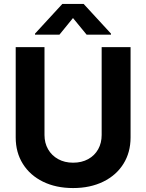

<svg xmlns="http://www.w3.org/2000/svg" viewBox="-20 -947 744 977"><path d="M644.4 -707V-247.5Q644.4 -171.4 608 -113.2Q571.6 -54.9 505.2 -22.5Q438.9 9.9 351.9 9.9Q264.9 9.9 198.8 -22.5Q132.7 -54.9 96.3 -113.2Q59.9 -171.4 59.9 -247.5V-707H206.4V-259.9Q206.4 -219.6 224.6 -187.6Q242.9 -155.6 276 -137.3Q309 -119.1 351.9 -119.1Q395.7 -119.1 428.7 -137.3Q461.8 -155.6 479.6 -187.6Q497.3 -219.6 497.3 -259.9V-707ZM351.4 -855.2 282.4 -770.5H158.1V-775.8L297.3 -927.1H405.5L544.8 -775.8V-770.5H420.9Z"/></svg>

Font: Pretendard Std Variable
Style: Regular
Weight: 400
Designer: Base glyphs from Inter by Rasmus Andersson; Hangeul glyphs from Noto Sans CJK(Source Han Sans) by Jang Soo-young and Kan
Foundry: Kil Hyung-jin
Version: Version 1.309;Glyphs 3.2 (3225)